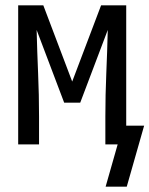

<svg xmlns="http://www.w3.org/2000/svg" viewBox="-20 -540 559 718"><path d="M454 158H375L420 0H374V-104Q374 -185 377.5 -266Q381 -347 383 -428L280 -156H220L117 -428Q119 -347 122.5 -266Q126 -185 126 -104V0H48V-520H142L250 -235L358 -520H452V-70H519Z"/></svg>

Font: Iosevka SS18
Style: Regular
Weight: 400
Monospace: yes
Designer: Belleve Invis
Foundry: Belleve Invis
Version: Version 25.1.1; ttfautohint (v1.8.4)